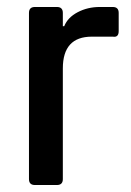

<svg xmlns="http://www.w3.org/2000/svg" viewBox="-20 -530 375 550"><path d="M143 0H80Q63 0 63 -17V-493Q63 -510 80 -510H143Q160 -510 160 -493V-455H164Q174 -480 202.5 -495Q231 -510 266 -510H303Q320 -510 320 -493V-441Q320 -422 303 -425H243Q160 -425 160 -334V-17Q160 0 143 0Z"/></svg>

Font: Rajdhani Semibold
Style: Regular
Weight: 600
Designer: Satya Rajpurohit, Jyotish Sonowal
Foundry: Indian Type Foundry
Version: Version 1.200;PS 1.0;hotconv 1.0.78;makeotf.lib2.5.61930; tt